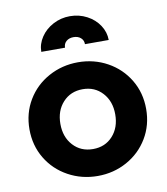

<svg xmlns="http://www.w3.org/2000/svg" viewBox="-88 -863 827 948"><g transform="rotate(-10 325.5 -388.5)"><path d="M33 -273Q33 -354 72 -419Q111 -484 178.5 -521Q246 -558 326 -558Q406 -558 473 -521Q540 -484 579 -419Q618 -354 618 -273Q618 -192 579 -127Q540 -62 473 -25Q406 12 326 12Q246 12 178.5 -25Q111 -62 72 -127Q33 -192 33 -273ZM326 -123Q387 -123 425 -165Q463 -207 463 -273Q463 -339 424.5 -381Q386 -423 326 -423Q265 -423 226.5 -381Q188 -339 188 -273Q188 -207 226.5 -165Q265 -123 326 -123ZM326 -789Q372 -789 411 -768.5Q450 -748 472.5 -713.5Q495 -679 495 -640H376Q376 -660 362 -672Q348 -684 326 -684Q304 -684 290 -672Q276 -660 276 -640H157Q157 -679 180 -713.5Q203 -748 242 -768.5Q281 -789 326 -789Z"/></g></svg>

Font: Eudoxus Sans ExtraBold
Style: Regular
Weight: 800
Designer: Stijn de Vries
Foundry: tokotype
Version: Version 2.005